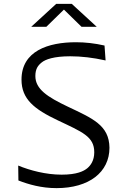

<svg xmlns="http://www.w3.org/2000/svg" viewBox="-20 -961 660 991"><path d="M525 -649 519.5 -726C469 -737.5 419.5 -743 372 -743C229 -743 91 -698 91 -550C91 -449.5 156.5 -397.5 278 -340C405 -279.5 466.5 -256.5 466.5 -175C466.5 -132 447.5 -107 431 -93C412.5 -77.5 377 -59.5 298 -59.5C216.5 -59.5 134.5 -81.5 74 -106.5L75 -29.5C128 -9 193.5 10 272 10C439.5 10 545 -72 545 -198.5C543.5 -315.5 457 -350 329 -411C225 -460.5 162.5 -501 162.5 -568.5C162.5 -606 176.5 -623.5 195 -638.5C214.5 -654.5 258 -670.5 342.5 -670.5C399.5 -670.5 460 -663.5 525 -649ZM141 -822.5H219L310 -911.5L401 -822.5H479.5L350.5 -941H270Z"/></svg>

Font: Monaspace Argon Light
Style: Regular
Weight: 300
Designer: Riley Cran & the Lettermatic Team
Foundry: Lettermatic
Version: Version 1.000 (Monaspace Argon)